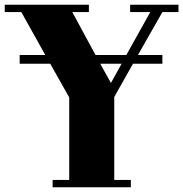

<svg xmlns="http://www.w3.org/2000/svg" viewBox="-20 -729 774 810"><path d="M63 -497H171L70 -678H0V-709H355V-678H285L383 -497H513L614 -678H529V-709H733V-678H665L562 -497H665V-460H541L462 -320V30H532V61H202V30H272V-318L192 -460H63ZM448 -379 493 -460H403Z"/></svg>

Font: Cafe24 ClassicType
Style: Regular
Weight: 400
Designer: Cafe24 thkim, hmlim, mnelim & 4IR
Foundry: Cafe24
Version: Version 1.000